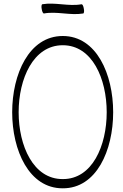

<svg xmlns="http://www.w3.org/2000/svg" viewBox="-20 -1008 665 1040"><path d="M218 -935C288 -948 360 -923 431 -935C435 -936 437 -948 434 -961C432 -975 427 -985 422 -985C352 -972 280 -997 209 -985C205 -984 203 -972 206 -959C208 -945 213 -935 218 -935ZM593 -400C593 -606 503 -813 320 -813C137 -813 46 -606 46 -400C46 -194 137 13 320 12C503 13 593 -194 593 -400ZM81 -400C81 -581 160 -763 320 -763C480 -763 558 -581 558 -400C558 -219 480 -37 320 -38C160 -37 81 -219 81 -400Z"/></svg>

Font: Nupuram Condensed Thin
Style: Regular
Weight: 100
Width: 3
Designer: Santhosh Thottingal (santhosh.thottingal@gmail.com)
Foundry: SMC
Version: Version 1.000